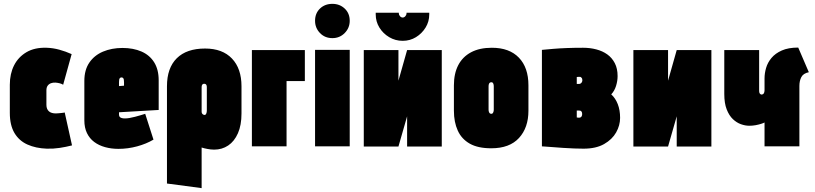

<svg xmlns="http://www.w3.org/2000/svg" viewBox="-20 -760 4233 997"><path d="M308 -320 352 -479Q321 -493 288 -502Q255 -511 222 -512Q160 -514 117.5 -489Q75 -464 53 -420.5Q31 -377 31 -320V-174Q31 -110 55 -69.5Q79 -29 122.5 -9.5Q166 10 223 12Q257 13 290 8Q323 3 354 -5L316 -176Q316 -176 312 -175Q308 -174 301 -173.5Q294 -173 286 -172Q278 -171 270 -171Q259 -171 250 -173.5Q241 -176 234.5 -181.5Q228 -187 224.5 -195.5Q221 -204 221 -215V-291Q221 -306 227.5 -315Q234 -324 245 -328Q256 -332 269 -331Q280 -330 290 -327.5Q300 -325 308 -320Z M598 -166V-177L804 -189V-343Q804 -399 780.5 -436.5Q757 -474 714.5 -492.5Q672 -511 616 -511Q560 -511 515 -492Q470 -473 444 -435Q418 -397 418 -340V-135Q418 -97 431.5 -69Q445 -41 469 -23Q493 -5 525.5 4Q558 13 595 13Q644 13 692 0Q740 -13 777 -35L734 -169Q713 -162 681 -153.5Q649 -145 629 -145Q620 -145 614 -146.5Q608 -148 604.5 -150.5Q601 -153 599.5 -157Q598 -161 598 -166ZM624 -333V-315L598 -313V-334Q598 -342 599 -347Q600 -352 603 -355Q606 -358 611 -358Q616 -358 619 -355Q622 -352 623 -346.5Q624 -341 624 -333Z M1234 -171V-312Q1234 -404 1184.5 -456Q1135 -508 1045 -508Q949 -508 898 -457.5Q847 -407 847 -312V193L1027 217V6Q1033 8 1041 10Q1049 12 1057.5 13.5Q1066 15 1074.5 16Q1083 17 1092 17Q1133 17 1165 -4.5Q1197 -26 1215.5 -68Q1234 -110 1234 -171ZM1054 -307V-187Q1054 -180 1052.5 -174.5Q1051 -169 1048.5 -166Q1046 -163 1042 -163Q1040 -163 1037.5 -164Q1035 -165 1032.5 -167Q1030 -169 1028.5 -172.5Q1027 -176 1027 -180V-307Q1027 -313 1028.5 -317Q1030 -321 1033 -323Q1036 -325 1040 -325Q1045 -325 1048 -323Q1051 -321 1052.5 -317Q1054 -313 1054 -307Z M1288 -500V0H1468V-339H1563V-500Z M1616 0H1796V-501H1616ZM1706 -740Q1667 -740 1641.5 -715.5Q1616 -691 1616 -652Q1616 -615 1641.5 -588.5Q1667 -562 1706 -562Q1744 -562 1770 -588.5Q1796 -615 1796 -652Q1796 -691 1770 -715.5Q1744 -740 1706 -740Z M2209 -694H2091V-690Q2091 -683 2085 -676Q2079 -669 2071 -669Q2063 -669 2057 -676Q2051 -683 2051 -690V-694H1931V-685Q1931 -648 1950 -617Q1969 -586 2001 -567Q2033 -548 2071 -548Q2109 -548 2140 -567Q2171 -586 2190 -617Q2209 -648 2209 -685ZM2049 -500H1869V1H2049L2094 -156V1H2274V-500H2094L2049 -341Z M2724 -185V-317Q2724 -409 2674.5 -460.5Q2625 -512 2534 -512Q2470 -512 2426 -488.5Q2382 -465 2359.5 -421.5Q2337 -378 2337 -317V-185Q2337 -126 2357 -82Q2377 -38 2419.5 -14Q2462 10 2531 10Q2626 10 2675 -43.5Q2724 -97 2724 -185ZM2544 -311V-191Q2544 -185 2542.5 -180Q2541 -175 2538.5 -172Q2536 -169 2531 -169Q2526 -169 2523 -172Q2520 -175 2518.5 -180Q2517 -185 2517 -191V-311Q2517 -318 2518.5 -323Q2520 -328 2523.5 -330.5Q2527 -333 2531 -333Q2536 -333 2538.5 -330.5Q2541 -328 2542.5 -323Q2544 -318 2544 -311Z M3154 -270Q3171 -288 3179 -314Q3187 -340 3187 -365Q3187 -404 3172.5 -432Q3158 -460 3133.5 -477.5Q3109 -495 3076.5 -503.5Q3044 -512 3008 -512Q2962 -512 2923 -510.5Q2884 -509 2855 -506.5Q2826 -504 2810 -502.5Q2794 -501 2794 -501V0Q2794 0 2809.5 1Q2825 2 2850.5 4Q2876 6 2905 8Q2934 10 2962 11Q2990 12 3010 12Q3075 12 3117 -12Q3159 -36 3179.5 -72.5Q3200 -109 3200 -148Q3200 -188 3188 -219Q3176 -250 3154 -270ZM2991 -361Q2994 -361 2996 -359.5Q2998 -358 3000 -356Q3002 -354 3003 -350.5Q3004 -347 3004 -343Q3004 -339 3002 -334.5Q3000 -330 2996 -327Q2992 -324 2985 -324H2975V-360Q2977 -360 2979 -360.5Q2981 -361 2983 -361Q2985 -361 2987 -361Q2989 -361 2991 -361ZM2988 -149Q2987 -149 2985.5 -149Q2984 -149 2982.5 -149Q2981 -149 2979 -149.5Q2977 -150 2975 -150V-186H2987Q2991 -186 2994 -185Q2997 -184 2999 -181.5Q3001 -179 3002 -176Q3003 -173 3003 -168Q3003 -162 3001 -157.5Q2999 -153 2995.5 -151Q2992 -149 2988 -149Z M3449 -500H3269V1H3449L3494 -156V1H3674V-500H3494L3449 -341Z M3950 0H4131V-314Q4131 -340 4141 -359.5Q4151 -379 4180 -385L4125 -513Q4074 -513 4040 -498Q4006 -483 3986 -459Q3966 -435 3958 -407Q3950 -379 3950 -353V-291Q3950 -286 3949 -282Q3948 -278 3946 -275Q3944 -272 3941 -270.5Q3938 -269 3935 -269Q3932 -269 3929.5 -270.5Q3927 -272 3925.5 -274Q3924 -276 3923 -279.5Q3922 -283 3922 -287V-500H3741V-272Q3741 -224 3753.5 -192Q3766 -160 3785.5 -141.5Q3805 -123 3827.5 -115Q3850 -107 3871 -107Q3888 -107 3904 -110Q3920 -113 3932.5 -117Q3945 -121 3950 -124Z"/></svg>

Font: Advent Pro Black
Style: Regular
Weight: 900
Version: Version 3.000